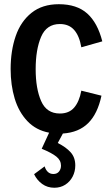

<svg xmlns="http://www.w3.org/2000/svg" viewBox="-20 -613 513 899"><path d="M360.8 -188.5 455.1 -165Q437 -80.1 392.8 -36.4Q348.6 7.3 274.4 12.2L250.5 56.6Q289.6 76.2 311 100.3Q332.5 124.5 332.5 161.6Q332.5 189.9 320.1 213.9Q307.6 237.8 285.4 252Q263.2 266.1 234.4 266.1Q202.1 266.1 177.7 248.5Q153.3 231 139.6 202.6L189 166Q194.3 183.1 204.6 192.4Q214.8 201.7 230 201.7Q247.1 201.7 256.3 190.2Q265.6 178.7 265.6 162.6Q265.6 137.7 244.1 120.4Q222.7 103 175.3 83.5L210 8.3Q148.4 -3.4 108.2 -45.9Q67.9 -88.4 48.8 -151.4Q29.8 -214.4 29.8 -289.6Q29.8 -375.5 53.5 -444.1Q77.1 -512.7 127.7 -553Q178.2 -593.3 255.4 -593.3Q339.8 -593.3 388.4 -549.8Q437 -506.3 459 -419.4L360.8 -391.6Q351.6 -445.3 327.1 -472.9Q302.7 -500.5 260.3 -500.5Q198.2 -500.5 172.6 -440.9Q147 -381.3 147 -289.1Q147 -198.2 172.6 -139.9Q198.2 -81.5 260.3 -81.5Q303.2 -81.5 327.1 -109.1Q351.1 -136.7 360.8 -188.5Z"/></svg>

Font: Decalotype Medium
Style: Regular
Weight: 500
Designer: Alfredo Marco Pradil
Foundry: Alfredo Marco Pradil
Version: Version 1.0